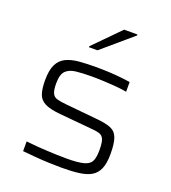

<svg xmlns="http://www.w3.org/2000/svg" viewBox="-136 -840 845 949"><g transform="rotate(20 286.5 -365.5)"><path d="M296 8Q265 8 228 6.5Q191 5 155 2Q119 -1 90 -4V-55Q126 -51 154 -49Q182 -47 205 -46Q228 -45 251 -44Q274 -43 303 -43Q365 -43 395 -51.5Q425 -60 434 -80.5Q443 -101 443 -137Q443 -176 436 -193.5Q429 -211 411.5 -216.5Q394 -222 362 -224L199 -239Q145 -244 117.5 -258Q90 -272 81 -299.5Q72 -327 72 -371Q72 -423 86.5 -453Q101 -483 129.5 -497Q158 -511 198.5 -514.5Q239 -518 292 -518Q319 -518 350.5 -516.5Q382 -515 412.5 -512Q443 -509 468 -505V-454Q433 -460 403.5 -462Q374 -464 345 -465.5Q316 -467 281 -467Q234 -467 200 -463Q166 -459 147.5 -440.5Q129 -422 129 -375Q129 -342 136 -325Q143 -308 160.5 -302.5Q178 -297 211 -294L375 -278Q424 -274 451.5 -263Q479 -252 490 -223.5Q501 -195 501 -138Q501 -89 488.5 -60Q476 -31 451 -16.5Q426 -2 387.5 3Q349 8 296 8ZM220 -598V-603L354 -739H424V-734L265 -598Z"/></g></svg>

Font: Saira Expanded Light
Style: Regular
Weight: 300
Width: 7
Designer: Hector Gatti with collaboration of the Omnibus-Type team
Foundry: Omnibus-Type
Version: Version 1.101